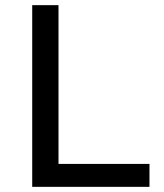

<svg xmlns="http://www.w3.org/2000/svg" viewBox="-20 -725 636 745"><path d="M105 0V-705H207V-89H560V0Z"/></svg>

Font: Nunito Sans 12pt ExtraLight 7pt Medium
Style: Regular
Weight: 500
Version: Version 3.101;gftools[0.9.27]